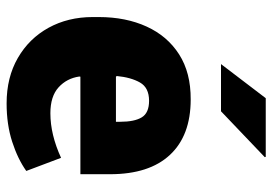

<svg xmlns="http://www.w3.org/2000/svg" viewBox="-140 -662 812 572"><g transform="rotate(90 266.0 -376.0)"><path d="M288.1 10.3Q210.4 10.3 152.6 -23.2Q94.7 -56.6 62.7 -114.7Q30.8 -172.9 30.8 -246.1V-264.2Q30.8 -344.7 59.1 -406.7Q87.4 -468.8 142.1 -503.7Q196.8 -538.6 276.4 -538.1Q383.8 -538.1 441.4 -476.3Q499 -414.6 499 -297.9V-209.5H208.5L208 -206.1Q213.4 -168.9 240.2 -144.5Q267.1 -120.1 317.4 -120.1Q380.9 -120.1 450.2 -151.9L489.3 -48.3Q453.6 -22.9 402.3 -6.3Q351.1 10.3 288.1 10.3ZM208.5 -315.4H342.8V-328.1Q342.8 -370.6 329.6 -392.3Q316.4 -414.1 280.3 -414.1Q241.2 -414.1 225.8 -387Q210.4 -359.9 206.5 -317.9ZM170.9 -628.4 272.5 -761.7H447.3L448.2 -758.8L311.5 -628.4Z"/></g></svg>

Font: Roboto Slab Black
Style: Regular
Weight: 900
Designer: Google
Version: Version 2.000; ttfautohint (v1.8.1.43-b0c9)